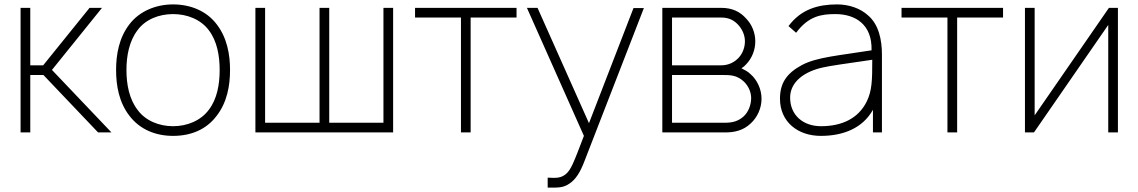

<svg xmlns="http://www.w3.org/2000/svg" viewBox="-20 -598 5141 867"><path d="M116.7 -259.4H176L422.9 0H483.3L214.6 -282.3L440.6 -562.5H384.4L175 -303.1H116.7V-562.5H72.9V0H116.7Z M761.5 15.6C841.7 15.6 911.5 -12.5 958.3 -75C1005.2 -135.4 1018.8 -210.4 1018.8 -282.3C1018.8 -352.1 1005.2 -428.1 958.3 -488.5C912.5 -549 839.6 -578.1 761.5 -578.1C681.3 -578.1 608.3 -545.8 564.6 -488.5C517.7 -428.1 504.2 -352.1 504.2 -282.3C504.2 -210.4 517.7 -135.4 564.6 -75C611.5 -13.5 682.3 15.6 761.5 15.6ZM971.9 -282.3C971.9 -216.7 960.4 -151 922.9 -102.1C886.5 -53.1 825 -28.1 761.5 -28.1C697.9 -28.1 636.5 -53.1 601 -102.1C563.5 -151 551 -216.7 551 -282.3C551 -345.8 563.5 -412.5 601 -461.5C636.5 -510.4 697.9 -534.4 761.5 -534.4C825 -534.4 886.5 -510.4 922.9 -461.5C960.4 -412.5 971.9 -345.8 971.9 -282.3Z M1133.3 0H1755.2V-562.5H1711.5V-43.8H1466.7V-562.5H1422.9V-43.8H1177.1V-562.5H1133.3Z M2312.5 -562.5H1854.2V-518.8H2061.5V0H2105.2V-518.8H2312.5Z M2840.6 -561.5 2639.6 -41.7 2407.3 -562.5H2359.4L2616.7 15.6C2569.8 138.5 2558.3 169.8 2533.3 189.6C2511.5 206.3 2492.7 206.3 2453.1 204.2V249C2505.2 250 2525 249 2551 231.3C2578.1 213.5 2599 183.3 2619.8 128.1L2887.5 -561.5Z M2970.8 -562.5V0H3254.2C3295.8 0 3335.4 -8.3 3368.8 -39.6C3400 -67.7 3418.8 -109.4 3418.8 -152.1C3418.8 -193.8 3400 -236.5 3368.8 -263.5C3357.3 -275 3342.7 -282.3 3328.1 -289.6C3336.5 -294.8 3343.8 -301 3350 -308.3C3376 -335.4 3390.6 -372.9 3390.6 -411.5C3390.6 -449 3376 -486.5 3350 -513.5C3321.9 -545.8 3285.4 -562.5 3237.5 -562.5ZM3014.6 -518.8H3237.5C3272.9 -518.8 3296.9 -505.2 3316.7 -482.3C3333.3 -462.5 3343.8 -437.5 3343.8 -411.5C3343.8 -385.4 3334.4 -358.3 3316.7 -338.5C3297.9 -317.7 3270.8 -303.1 3237.5 -303.1H3014.6ZM3014.6 -259.4H3237.5C3278.1 -259.4 3306.3 -259.4 3338.5 -230.2C3359.4 -210.4 3372.9 -181.2 3371.9 -152.1C3370.8 -121.9 3359.4 -92.7 3338.5 -72.9C3314.6 -51 3288.5 -43.8 3254.2 -43.8H3014.6Z M3962.5 0V-352.1C3962.5 -415.6 3949 -487.5 3899 -529.2C3864.6 -560.4 3813.5 -578.1 3760.4 -578.1C3676 -578.1 3597.9 -557.3 3540.6 -480.2L3575 -450C3631.3 -526 3689.6 -534.4 3752.1 -534.4C3843.8 -534.4 3918.8 -486.5 3915.6 -370.8C3774 -347.9 3668.8 -340.6 3601 -304.2C3531.3 -266.7 3502.1 -221.9 3502.1 -152.1C3502.1 -47.9 3582.3 15.6 3686.5 15.6C3787.5 15.6 3875 -18.8 3921.9 -102.1V0ZM3893.8 -139.6C3856.3 -63.5 3782.3 -28.1 3687.5 -28.1C3606.3 -28.1 3547.9 -78.1 3547.9 -157.3C3547.9 -229.2 3613.5 -276 3697.9 -293.8C3724 -300 3795.8 -310.4 3918.8 -328.1C3918.8 -234.4 3917.7 -188.5 3893.8 -139.6Z M4509.4 -562.5H4051V-518.8H4258.3V0H4302.1V-518.8H4509.4Z M5028.1 -562.5H4987.5L4652.1 -77.1V-562.5H4608.3V0H4649L4984.4 -485.4V0H5028.1Z"/></svg>

Font: Manrope Thin
Style: Regular
Weight: 100
Width: 4
Designer: Michael Sharanda
Foundry: Michael Sharanda
Version: Version 2.000;PS 002.000;hotconv 1.0.88;makeotf.lib2.5.64775